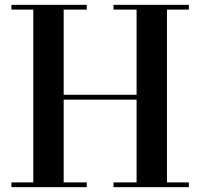

<svg xmlns="http://www.w3.org/2000/svg" viewBox="-20 -770 824 790"><path d="M27 -19.5H117V-730.5H27V-750H337V-730.5H242V-380H542V-730.5H447V-750H757V-730.5H667V-19.5H757V0H447V-19.5H542V-360H242V-19.5H337V0H27Z"/></svg>

Font: Bodoni* 11pt Medium
Style: Regular
Weight: 500
Version: Version 2.3